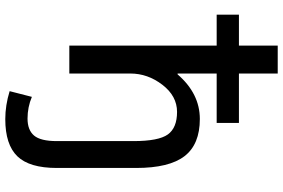

<svg xmlns="http://www.w3.org/2000/svg" viewBox="-184 -606 1020 691"><g transform="rotate(90 325.5 -260.0)"><path d="M32.2 -530.3V-610.4H143.6V-750H244.1V-610.4H421.9V-530.3H244.1V-389.6H247.1Q316.4 -469.7 407.7 -469.7Q499 -469.7 541.5 -414.6Q584 -359.4 584 -240.2V44.9Q584 143.6 542 187Q500 230.5 408.2 230.5Q358.4 230.5 307.6 214.8L328.1 134.8Q365.2 150.4 406.2 150.4Q447.3 150.4 467.3 127Q487.3 103.5 487.3 44.9V-230.5Q487.3 -321.3 463.4 -354.5Q439.5 -387.7 382.3 -387.7Q325.2 -387.7 284.7 -335Q244.1 -282.2 244.1 -219.7V0H143.6V-530.3Z"/></g></svg>

Font: GenEi M Gothic v2 Medium
Style: Regular
Weight: 500
Version: Version 2.0